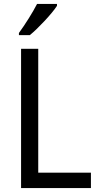

<svg xmlns="http://www.w3.org/2000/svg" viewBox="-20 -964 508 984"><path d="M272 -934V-944H170C147 -899 109 -839 77 -795V-784H133C177 -820 247 -895 272 -934ZM88 0H446V-79H176V-714H88Z"/></svg>

Font: Noto Sans Sinhala SemiCondensed
Style: Regular
Weight: 400
Width: 4
Designer: Jelle Bosma - Monotype Design Team
Foundry: Monotype Imaging Inc.
Version: Version 2.006